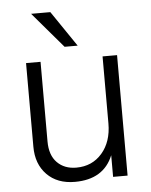

<svg xmlns="http://www.w3.org/2000/svg" viewBox="-52 -754 633 805"><g transform="rotate(-5 264.5 -352.0)"><path d="M292 -561H237L109 -711H190ZM453 0H392V-91Q352 7 231 7Q157 7 113.5 -37.5Q70 -82 70 -155V-507H131V-172Q131 -114 161.5 -83Q192 -52 242 -52Q309 -52 350.5 -100Q392 -148 392 -225V-507H453Z"/></g></svg>

Font: Hind Kochi Light
Style: Regular
Weight: 300
Designer: Dhruvi Tolia
Foundry: Indian Type Foundry
Version: Version 0.702;PS 1.0;hotconv 1.0.81;makeotf.lib2.5.63406